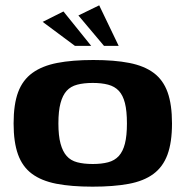

<svg xmlns="http://www.w3.org/2000/svg" viewBox="-20 -693 696 720"><path d="M327 7Q247 7 191 -4Q135 -15 99.5 -41.5Q64 -68 47.5 -114Q31 -160 31 -230Q31 -302 48 -347.5Q65 -393 101.5 -419.5Q138 -446 194.5 -457Q251 -468 330 -468Q409 -468 465 -457Q521 -446 556.5 -419.5Q592 -393 608.5 -347Q625 -301 625 -230Q625 -159 608 -113Q591 -67 555 -40.5Q519 -14 462.5 -3.5Q406 7 327 7ZM328 -78Q361 -78 385.5 -84.5Q410 -91 425.5 -108Q441 -125 448.5 -154.5Q456 -184 456 -230Q456 -277 448.5 -306.5Q441 -336 425.5 -352.5Q410 -369 385.5 -375.5Q361 -382 328 -382Q294 -382 269.5 -375.5Q245 -369 230 -352.5Q215 -336 207 -306.5Q199 -277 199 -230Q199 -184 207 -154.5Q215 -125 230 -108Q245 -91 269.5 -84.5Q294 -78 328 -78ZM261 -521 140 -611 218 -650 322 -521ZM370 -521 274 -635 352 -673 425 -521Z"/></svg>

Font: Genos
Style: Bold
Weight: 700
Designer: Robert E. Leuschke
Foundry: Robert E. Leuschke
Version: Version 1.010